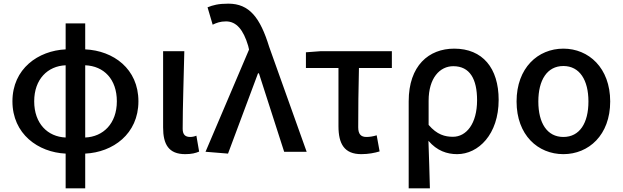

<svg xmlns="http://www.w3.org/2000/svg" viewBox="-20 -830 3405 1050"><path d="M339 200H446V10C597 3 737 -97 737 -276C737 -454 600 -553 446 -560V-702H339V-560C189 -553 48 -454 48 -276C48 -97 189 3 339 10ZM167 -276C167 -397 241 -469 339 -473V-78C241 -82 167 -154 167 -276ZM619 -276C619 -154 544 -82 446 -78V-473C548 -469 619 -397 619 -276Z M993 13C1029 13 1050 7 1069 -1L1054 -88C1042 -83 1030 -81 1020 -81C994 -81 979 -93 979 -126C979 -246 985 -408 988 -550H872V-133C872 -41 902 13 993 13Z M1227 10 1391 -429H1396L1534 0H1657L1452 -574C1403 -733 1344 -810 1229 -810C1174 -810 1145 -802 1115 -790L1143 -695C1164 -705 1184 -713 1216 -713C1273 -713 1311 -667 1337 -580L1342 -559L1104 0Z M1956 13C1995 13 2030 6 2056 -2L2040 -90C2020 -84 2002 -81 1984 -81C1955 -81 1939 -95 1939 -134C1939 -230 1940 -344 1943 -458H2123V-550H1733L1653 -544V-458H1831V-140C1831 -43 1863 13 1956 13Z M2215 200H2331C2329 108 2326 35 2323 -60C2370 -5 2425 13 2480 13C2596 13 2707 -95 2707 -284C2707 -458 2619 -564 2464 -564C2325 -564 2215 -471 2215 -276ZM2457 -82C2414 -82 2370 -93 2324 -147V-279C2324 -403 2385 -468 2459 -468C2550 -468 2589 -397 2589 -282C2589 -153 2530 -82 2457 -82Z M3061 13C3199 13 3317 -91 3317 -275C3317 -459 3199 -564 3061 -564C2922 -564 2805 -459 2805 -275C2805 -91 2922 13 3061 13ZM3061 -81C2972 -81 2924 -157 2924 -275C2924 -392 2972 -469 3061 -469C3150 -469 3198 -392 3198 -275C3198 -157 3150 -81 3061 -81Z"/></svg>

Font: Source Han Sans JP Medium
Style: Regular
Weight: 500
Designer: Ryoko NISHIZUKA 西塚涼子 (kana, bopomofo & ideographs); Paul D. Hunt (Latin, Greek & Cyrillic); Sandoll Communications 산돌커뮤니
Foundry: Adobe
Version: Version 2.002;hotconv 1.0.116;makeotfexe 2.5.65601